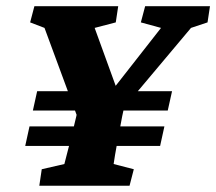

<svg xmlns="http://www.w3.org/2000/svg" viewBox="-20 -593 690 613"><path d="M85 -240.2 98.6 -301.8H529.3L515.6 -240.2ZM60.5 -127 74.2 -189.5H504.9L491.2 -127ZM589.8 -503.9 307.6 -168 381.8 -275.4 370.1 -221.7Q368.2 -210 363.8 -188Q359.4 -166 355 -141.6Q350.6 -117.2 347.2 -97.7Q343.8 -78.1 342.8 -69.3L407.2 -52.7L393.6 0H105.5L113.3 -52.7L185.5 -69.3Q187.5 -78.1 192.9 -98.1Q198.2 -118.2 204.1 -141.6Q210 -165 215.3 -187Q220.7 -209 223.6 -221.7L234.4 -275.4L246.1 -168L122.1 -503.9L76.2 -521.5L89.8 -573.2H357.4L349.6 -521.5L282.2 -503.9L357.4 -296.9H332L494.1 -503.9L429.7 -521.5L443.4 -573.2H650.4L642.6 -521.5Z"/></svg>

Font: Crimson Pro ExtraBold
Style: Italic
Weight: 800
Italic angle: -12°
Designer: Jacques Le Bailly
Foundry: Baron von Fonthausen
Version: Version 1.003